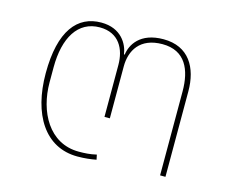

<svg xmlns="http://www.w3.org/2000/svg" viewBox="-79 -607 861 725"><g transform="rotate(15 351.5 -244.0)"><path d="M277 12C305 12 329 9 350 5L346 -14C321 -8 299 -7 277 -7C160 -7 103 -118 103 -231V-290C103 -406 148 -481 233 -481C309 -481 337 -423 337 -362V-159H358V-362C358 -424 390 -481 478 -481C568 -481 597 -412 597 -328V0H618V-334C618 -427 576 -500 477 -500C385 -500 355 -445 350 -406H347C342 -445 312 -500 234 -500C141 -500 80 -428 80 -261C80 -101 149 12 277 12Z"/></g></svg>

Font: IBM Plex Thai Thin
Style: Regular
Weight: 100
Designer: Mike Abbink, Paul van der Laan, Pieter van Rosmalen, Ben Mitchell, Mark Frömberg
Foundry: Bold Monday
Version: Version 1.0